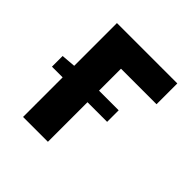

<svg xmlns="http://www.w3.org/2000/svg" viewBox="-170 -795 940 940"><g transform="rotate(45 300.0 -325.0)"><path d="M120 0V-274H46V-348L120 -354V-650H538V-506H292V-354H428V-274H292V0Z"/></g></svg>

Font: Source Code Pro Black
Style: Regular
Weight: 900
Monospace: yes
Designer: Paul D. Hunt, Teo Tuominen
Foundry: Adobe Systems Incorporated
Version: Version 2.030;PS 1.000;hotconv 16.6.51;makeotf.lib2.5.65220